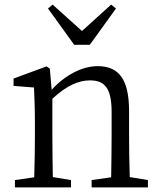

<svg xmlns="http://www.w3.org/2000/svg" viewBox="-20 -816 698 836"><path d="M371 -621 485 -779 464 -796 337 -681 209 -796 189 -779 303 -621ZM545 -45C543 -100 542 -176 542 -228V-332C542 -473 496 -528 405 -528C338 -528 263 -489 205 -425L197 -517L183 -527L39 -474V-442L128 -435C130 -388 132 -346 132 -283V-228C132 -177 131 -100 129 -44L45 -32V0H289V-32L210 -45C209 -100 208 -177 208 -228V-386C272 -445 323 -466 372 -466C436 -466 466 -432 466 -328V-228C466 -176 465 -99 464 -44L379 -32V0H624V-32Z"/></svg>

Font: Source Han Serif K
Style: Regular
Weight: 400
Designer: Ryoko NISHIZUKA 西塚涼子 (kana & ideographs); Frank Grießhammer (Latin, Greek & Cyrillic); Wenlong ZHANG 张文龙 (bopomofo); San
Foundry: Adobe Systems Incorporated
Version: Version 1.001;PS 1.001;hotconv 16.6.54;makeotf.lib2.5.65590